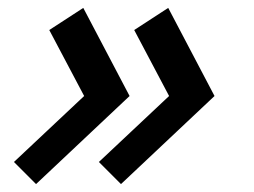

<svg xmlns="http://www.w3.org/2000/svg" viewBox="-20 -513 643 486"><path d="M71.2 -47 308 -270 190.8 -493 104.7 -437 193 -270 15.3 -103ZM286.2 -47 523 -270 405.8 -493 319.7 -437 408 -270 230.3 -103Z"/></svg>

Font: Manrope
Style: ExtraBoldItalic
Weight: 800
Italic angle: -15°
Designer: Mikhail Sharanda
Foundry: Mikhail Sharanda
Version: Version 4.502;hotconv 1.0.109;makeotfexe 2.5.65596